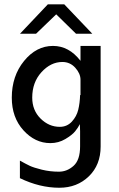

<svg xmlns="http://www.w3.org/2000/svg" viewBox="-20 -695 557 899"><path d="M35.2 -237.8Q35.2 -338.9 92.5 -409.4Q149.9 -480 228 -480Q303.2 -480 356.9 -410.2V-480H451.2V-8.8Q451.2 77.1 396 130.6Q340.8 184.1 257.8 184.1Q166 184.1 73.2 139.2V57.1Q102.1 73.2 119.6 81.5Q137.2 89.8 175.5 99.4Q213.9 108.9 255.9 108.9Q293.9 108.9 324.5 81.5Q355 54.2 355 -9.8V-80.1L354 -113.8Q345.2 -96.7 331.5 -79.8Q317.9 -63 285.9 -43.9Q253.9 -24.9 215.8 -24.9Q144 -24.9 89.6 -85Q35.2 -145 35.2 -237.8ZM73.7 -537.1 204.1 -674.8H280.8L412.1 -537.1H335.9L243.2 -627.9L148.9 -537.1ZM130.9 -237.8Q130.9 -178.7 169.9 -139.9Q209 -101.1 259.8 -101.1Q293.9 -101.1 316.4 -125.5Q338.9 -149.9 346.4 -181.4Q354 -212.9 355 -250H356.9V-321.8Q356.9 -350.6 332.5 -377.7Q308.1 -404.8 272 -404.8Q217.8 -404.8 174.3 -357.2Q130.9 -309.6 130.9 -237.8Z"/></svg>

Font: CMU Bright
Style: SemiBold
Weight: 600
Version: Version 0.7.0